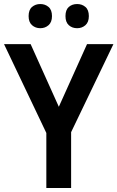

<svg xmlns="http://www.w3.org/2000/svg" viewBox="-20 -1026 583 953"><path d="M272 -496 412 -807H543L333 -370V-93H210V-366L0 -807H132ZM122 -946Q122 -977 139 -991.5Q156 -1006 180 -1006Q204 -1006 221 -991.5Q238 -977 238 -946Q238 -916 221 -901Q204 -886 180 -886Q156 -886 139 -901Q122 -916 122 -946ZM305 -946Q305 -977 321.5 -991.5Q338 -1006 363 -1006Q387 -1006 404 -991.5Q421 -977 421 -946Q421 -916 404 -901Q387 -886 363 -886Q338 -886 321.5 -901Q305 -916 305 -946Z"/></svg>

Font: Noto Sans Telugu UI SemiCondensed SemiBold
Style: Regular
Weight: 600
Width: 4
Designer: Jelle Bosma - Monotype Design Team
Foundry: Monotype Imaging Inc.
Version: Version 2.005; ttfautohint (v1.8.4.7-5d5b)